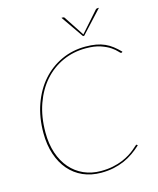

<svg xmlns="http://www.w3.org/2000/svg" viewBox="-131 -992 896 1091"><g transform="rotate(-15 316.5 -446.5)"><path d="M68 0ZM329 -2Q368.5 -2 400.5 -8.8Q432.5 -15.5 457.5 -26Q482.5 -36.5 501 -48.2Q519.5 -60 532 -70.5Q544.5 -81 551.8 -87.8Q559 -94.5 561.5 -94.5Q562.5 -94.5 563.5 -93.5L568 -89Q545 -67.5 519.5 -49.8Q494 -32 464.8 -19.2Q435.5 -6.5 401.5 0.8Q367.5 8 328 8Q269.5 8 221.5 -13.2Q173.5 -34.5 139.5 -74Q105.5 -113.5 86.8 -169.5Q68 -225.5 68 -295Q68 -387 95.2 -463.2Q122.5 -539.5 170.5 -593.8Q218.5 -648 283.8 -678Q349 -708 425 -708Q460 -708 487.5 -703Q515 -698 538 -687.8Q561 -677.5 581 -662Q601 -646.5 621 -626L619 -623Q617 -621 613 -621Q609 -621 598.5 -633Q588 -645 566.8 -659.5Q545.5 -674 511 -686Q476.5 -698 424 -698Q351.5 -698 288.8 -669.8Q226 -641.5 179.5 -589Q133 -536.5 106.5 -462Q80 -387.5 80 -295Q80 -227.5 98.2 -173.2Q116.5 -119 149.5 -81Q182.5 -43 228.2 -22.5Q274 -2 329 -2ZM336.5 -901H345.5Q347.5 -901 350 -900.2Q352.5 -899.5 354 -897L431 -780L432.5 -777.5L434.5 -780L538 -897Q540.5 -899.5 543 -900.2Q545.5 -901 548 -901H557L435 -769H428Z"/></g></svg>

Font: Lato Hairline
Style: Italic
Weight: 100
Italic angle: -7°
Designer: Lukasz Dziedzic
Foundry: tyPoland Lukasz Dziedzic
Version: Version 2.007; 2014-02-27